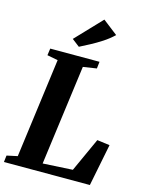

<svg xmlns="http://www.w3.org/2000/svg" viewBox="-147 -1087 901 1174"><g transform="rotate(15 303.0 -500.0)"><path d="M-4 0 1 -42 68.5 -56.5 152 -686.5 84 -699.5 90 -743H402L397 -699.5L311.5 -686.5L227 -52.5L415.5 -63L513 -277L593 -266.5L540 0ZM256 -799 208 -836 364 -1000 458 -927Q427 -897.5 390.8 -874Q354.5 -850.5 319.5 -832Q284.5 -813.5 256 -799Z"/></g></svg>

Font: Merriweather 48pt ExtraBold
Style: Italic
Weight: 800
Italic angle: -7.8°
Version: Version 2.101